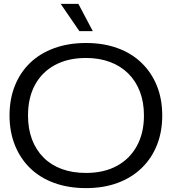

<svg xmlns="http://www.w3.org/2000/svg" viewBox="-20 -958 883 987"><path d="M422 9Q332 9 259 -17.5Q186 -44 135 -93.5Q84 -143 56.5 -212Q29 -281 29 -364Q29 -449 56.5 -517.5Q84 -586 135 -635Q186 -684 259 -710.5Q332 -737 422 -737Q512 -737 584.5 -710.5Q657 -684 708 -634.5Q759 -585 786.5 -517Q814 -449 814 -364Q814 -280 786.5 -211.5Q759 -143 707.5 -93.5Q656 -44 584 -17.5Q512 9 422 9ZM422 -69Q514 -69 580.5 -105Q647 -141 683.5 -207.5Q720 -274 720 -364Q720 -433 699 -487.5Q678 -542 639 -580.5Q600 -619 545 -639.5Q490 -660 422 -660Q330 -660 263 -624Q196 -588 160 -522Q124 -456 124 -364Q124 -296 144.5 -241.5Q165 -187 204 -148Q243 -109 298 -89Q353 -69 422 -69ZM388 -798 292 -938H383L457 -798Z"/></svg>

Font: Mona Sans Expanded
Style: Regular
Weight: 400
Width: 7
Designer: Deni Anggara
Foundry: GitHub
Version: Version 2.000